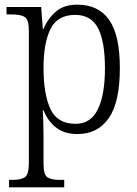

<svg xmlns="http://www.w3.org/2000/svg" viewBox="-20 -566 590 825"><path d="M19 239V207H33Q70 207 87 195.5Q104 184 104 133V-433Q104 -481 87 -492.5Q70 -504 29 -504H8V-536H157L164 -442H167Q186 -487 220.5 -516.5Q255 -546 312 -546Q403 -546 449 -480.5Q495 -415 495 -273Q495 -127 447.5 -58.5Q400 10 313 10Q257 10 221.5 -17.5Q186 -45 167 -92H164Q165 -71 166 -40.5Q167 -10 167 25V136Q167 185 184 196Q201 207 237 207H256V239ZM305 -34Q370 -34 400.5 -96.5Q431 -159 431 -273Q431 -387 401.5 -444.5Q372 -502 303 -502Q227 -502 197 -441.5Q167 -381 167 -274Q167 -162 196.5 -98Q226 -34 305 -34Z"/></svg>

Font: Noto Serif Ethiopic SemiCondensed Light
Style: Regular
Weight: 300
Width: 4
Designer: Monotype Design Team
Foundry: Monotype Imaging Inc.
Version: Version 2.102; ttfautohint (v1.8.4.7-5d5b)